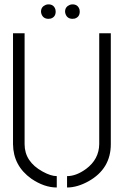

<svg xmlns="http://www.w3.org/2000/svg" viewBox="-20 -832 553 857"><path d="M163.1 -780.3Q163.1 -801.8 184.6 -810.5Q190.4 -812.5 196.3 -812.5Q220.7 -812.5 227.5 -789.1Q228.5 -785.2 228.5 -780.3Q228.5 -755.9 206.1 -749Q201.2 -748 196.3 -748Q172.9 -748 165 -769.5Q163.1 -775.4 163.1 -780.3ZM270.5 -780.3Q270.5 -801.8 292 -810.5Q297.9 -812.5 303.7 -812.5Q328.1 -812.5 335 -789.1Q335.9 -785.2 335.9 -780.3Q335.9 -755.9 313.5 -749Q308.6 -748 303.7 -748Q280.3 -748 272.5 -769.5Q270.5 -775.4 270.5 -780.3ZM38.1 -188.5V-683.6H89.8V-188.5Q89.8 -110.4 169.9 -66.4Q207 -45.9 233.4 -45.9V4.9Q177.7 4.9 120.1 -34.2Q39.1 -91.8 38.1 -188.5ZM279.3 4.9V-45.9Q320.3 -45.9 364.3 -78.1Q421.9 -121.1 422.9 -188.5V-683.6H474.6V-188.5Q474.6 -79.1 376 -23.4Q325.2 4.9 279.3 4.9Z"/></svg>

Font: Post No Bills Colombo
Style: Regular
Weight: 400
Designer: Kosala Senevirathne, Siva Puranthara, Lasantha Premarathna, Tharique Azeez
Foundry: Mooniak
Version: Version 1.220 ; ttfautohint (v1.6)